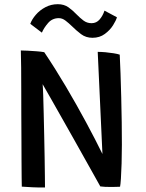

<svg xmlns="http://www.w3.org/2000/svg" viewBox="-20 -870 681 894"><path d="M189.5 3Q163.5 3.5 130.8 2Q98 0.5 81.5 -1Q81 -10 80.8 -43Q80.5 -76 80.2 -124.8Q80 -173.5 79.8 -230Q79.5 -286.5 79.2 -342.8Q79 -399 79 -447Q79 -504 78.5 -555.5Q78 -607 77 -635Q87 -635 108.2 -634Q129.5 -633 151.2 -631.2Q173 -629.5 186 -627Q236.5 -552 286.8 -467Q337 -382 381 -300.2Q425 -218.5 457 -153L435 -628.5Q450.5 -628.5 470.5 -626.8Q490.5 -625 509 -622Q527.5 -619 537.5 -615.5Q539.5 -580.5 541.2 -528.2Q543 -476 544.5 -416.8Q546 -357.5 546.8 -299.8Q547.5 -242 547.5 -195.5Q547.5 -150.5 546.2 -109Q545 -67.5 543 -38.2Q541 -9 539 -0.5Q528 0 517.5 0.2Q507 0.5 497 0.5Q482.5 0.5 469.5 0Q456.5 -0.5 447 -2Q440 -14.5 421.8 -47.2Q403.5 -80 378.2 -125Q353 -170 324.5 -220.8Q296 -271.5 268 -320.8Q240 -370 216.8 -411.2Q193.5 -452.5 178.5 -478Q180 -463 181.2 -426.8Q182.5 -390.5 183.5 -341.8Q184.5 -293 185.8 -240Q187 -187 187.8 -137.8Q188.5 -88.5 189 -51.2Q189.5 -14 189.5 3ZM121 -759Q128.5 -780 146.8 -801.2Q165 -822.5 191.5 -836.5Q218 -850.5 249 -850.5Q278.5 -850.5 299 -835.8Q319.5 -821 336.5 -803Q352 -787 368.5 -774.5Q385 -762 406.5 -762Q429 -762 444 -779.5Q459 -797 466.5 -820.5L524.5 -789.5Q520.5 -775 506.5 -752.5Q492.5 -730 468.2 -712Q444 -694 410.5 -694Q380 -694 357.2 -711.2Q334.5 -728.5 315.5 -747.5Q300 -762.5 285 -774Q270 -785.5 254 -785.5Q223.5 -785.5 204 -763Q184.5 -740.5 175 -718Z"/></svg>

Font: Grandstander
Style: Regular
Weight: 400
Designer: Tyler Finck
Foundry: Etcetera Type Co
Version: Version 1.200; ttfautohint (v1.8.3)